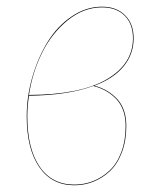

<svg xmlns="http://www.w3.org/2000/svg" viewBox="-20 -547 452 576"><path d="M286.1 -526.9Q329.6 -526.9 355.2 -501.2Q380.9 -475.6 380.9 -432.1Q380.9 -384.3 350.6 -347.7Q320.3 -311 263.2 -290Q305.2 -278.8 332 -249.3Q358.9 -219.7 358.9 -168.9Q358.9 -125 345.7 -90.1Q332.5 -55.2 310.3 -34.2Q288.1 -13.2 260.7 -2.2Q233.4 8.8 203.1 8.8Q135.3 8.8 97.7 -45.9Q60.1 -100.6 60.1 -198.2Q60.1 -257.3 77.1 -316.2Q94.2 -375 123.3 -421.9Q152.3 -468.8 195.3 -497.8Q238.3 -526.9 286.1 -526.9ZM286.1 -524.9Q231 -524.9 183.3 -486.3Q135.7 -447.8 106.4 -388.9Q77.1 -330.1 66.9 -262.2Q220.7 -262.7 299.8 -308.8Q378.9 -355 378.9 -432.1Q378.9 -475.1 354 -500Q329.1 -524.9 286.1 -524.9ZM259.8 -289.1Q184.6 -261.2 66.9 -259.8Q62 -228 62 -198.2Q62 -101.1 98.9 -47.1Q135.7 6.8 203.1 6.8Q232.9 6.8 259.8 -3.9Q286.6 -14.6 308.8 -35.4Q331.1 -56.2 344 -90.6Q356.9 -125 356.9 -168.9Q356.9 -219.2 329.8 -248.8Q302.7 -278.3 259.8 -289.1Z"/></svg>

Font: Fira Sans Compressed Two
Style: Italic
Weight: 100
Width: 3
Italic angle: -8°
Designer: Carrois Corporate & Edenspiekermann AG
Foundry: Carrois Corporate GbR & Edenspiekermann AG
Version: Version 4.203;PS 004.203;hotconv 1.0.88;makeotf.lib2.5.64775